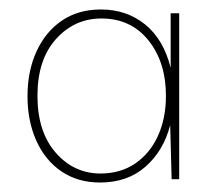

<svg xmlns="http://www.w3.org/2000/svg" viewBox="-20 -732 458 405"><path d="M191 -347Q144 -347 109.5 -370.5Q75 -394 56.5 -435.5Q38 -477 38 -529Q38 -582 57 -623.5Q76 -665 110.5 -688.5Q145 -712 193 -712Q247 -712 286 -680.5Q325 -649 340 -589V-704H358V-354H342L339 -468Q325 -414 287 -380.5Q249 -347 191 -347ZM192 -366Q234 -366 265 -387Q296 -408 313 -445Q330 -482 330 -530Q330 -601 293 -647Q256 -693 194 -693Q137 -693 98 -649.5Q59 -606 59 -530Q59 -454 97.5 -410Q136 -366 192 -366Z"/></svg>

Font: DM Sans 11pt Thin
Style: Regular
Weight: 250
Version: Version 4.004;gftools[0.9.30]